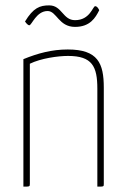

<svg xmlns="http://www.w3.org/2000/svg" viewBox="-20 -694 462 714"><path d="M73 -614C73 -614 82 -600 89 -600C98 -600 115 -653 157 -653C191 -653 198 -594 259 -594C315 -594 335 -628 349 -656C349 -656 343 -671 334 -671C325 -671 315 -619 259 -619C213 -619 211 -674 163 -674C128 -674 104 -665 73 -614ZM67 0C90 0 91 0 91 -10V-457C132 -477 195 -486 233 -486C323 -486 342 -447 342 -364V0C366 0 366 0 366 -10V-368C366 -459 344 -510 232 -510C173 -510 121 -496 67 -474Z"/></svg>

Font: Yanone Kaffeesatz Extra Light
Style: Regular
Weight: 200
Designer: Yanone (Cyrillic: Daniel Pouzeot & Huerta Tipografica)
Foundry: Yanone
Version: Version 1.100;PS 001.100;hotconv 1.0.70;makeotf.lib2.5.58329